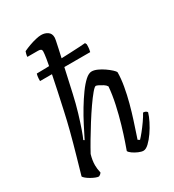

<svg xmlns="http://www.w3.org/2000/svg" viewBox="-192 -907 917 1014"><g transform="rotate(-30 267.0 -400.0)"><path d="M92 -592Q92 -613 94 -622.5Q96 -632 97 -635Q121 -635 155.5 -636Q190 -637 229 -638.5Q268 -640 303.5 -641.5Q339 -643 364.5 -644.5Q390 -646 398 -647L403 -637Q403 -620 401.5 -609Q400 -598 398 -592ZM110 0Q102 0 89.5 -5Q77 -10 64 -17.5Q51 -25 41.5 -33Q32 -41 30 -46Q34 -61 42 -88Q50 -115 59.5 -149Q69 -183 79 -218.5Q89 -254 97 -286Q110 -336 122 -391Q134 -446 145.5 -499Q157 -552 166 -598Q175 -644 180 -676Q185 -708 185 -719Q185 -729 179.5 -732.5Q174 -736 163 -736H98Q98 -743 100.5 -753Q103 -763 105 -767Q124 -776 145 -783.5Q166 -791 185.5 -795.5Q205 -800 218 -800Q241 -800 257.5 -788.5Q274 -777 274 -754Q274 -748 271 -732.5Q268 -717 262 -690L208 -447Q196 -393 181.5 -344.5Q167 -296 154.5 -260.5Q142 -225 134 -208L140 -204Q157 -238 177.5 -278Q198 -318 221.5 -357Q245 -396 268.5 -428.5Q292 -461 313.5 -480.5Q335 -500 353 -500Q368 -500 387 -491.5Q406 -483 424 -470.5Q442 -458 455 -446Q468 -434 470 -428Q470 -391 462 -345Q454 -299 441.5 -252.5Q429 -206 416 -166Q403 -126 394 -99Q385 -72 383 -66L394 -59Q404 -69 420.5 -89.5Q437 -110 453.5 -133.5Q470 -157 480 -176Q489 -176 495.5 -172.5Q502 -169 504 -164Q498 -143 484 -115Q470 -87 452 -61Q434 -35 415.5 -17.5Q397 0 382 0Q370 0 352.5 -7.5Q335 -15 321 -25Q307 -35 304 -43Q308 -54 320.5 -90Q333 -126 348 -177Q363 -228 375 -283Q387 -338 391 -387Q385 -397 373 -404.5Q361 -412 350 -417.5Q339 -423 334 -423Q327 -423 308.5 -401Q290 -379 266 -344.5Q242 -310 216.5 -269.5Q191 -229 168.5 -191Q146 -153 131 -125Q126 -108 123.5 -92.5Q121 -77 121 -61Q121 -51 122.5 -39Q124 -27 127 -14Q125 -11 121.5 -7.5Q118 -4 110 0Z"/></g></svg>

Font: Texturina Medium 12pt Light
Style: Italic
Weight: 300
Italic angle: -11°
Version: Version 1.002